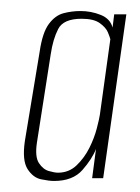

<svg xmlns="http://www.w3.org/2000/svg" viewBox="-20 -587 254 348"><path d="M78 -259Q69 -259 54.5 -262Q40 -265 30 -280.5Q20 -296 25 -331L52 -494Q57 -528 68.5 -543.5Q80 -559 95 -563Q110 -567 126 -567Q145 -567 162.5 -560Q180 -553 184 -537L187 -561H209L167 -264H147L154 -317Q147 -299 129.5 -279Q112 -259 78 -259ZM85 -274Q105 -274 119 -287.5Q133 -301 142 -319Q151 -337 155.5 -354.5Q160 -372 161 -379L180 -516Q179 -520 175.5 -528.5Q172 -537 161 -545Q150 -553 128 -553Q95 -553 85.5 -534.5Q76 -516 72 -489L47 -329Q43 -303 50.5 -291.5Q58 -280 68.5 -277Q79 -274 85 -274Z"/></svg>

Font: Alumni Sans ExtraLight
Style: Italic
Weight: 250
Italic angle: -8°
Version: Version 1.016